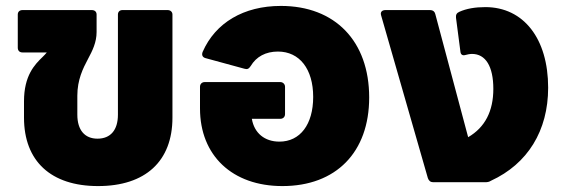

<svg xmlns="http://www.w3.org/2000/svg" viewBox="-20 -615 1906 648"><path d="M393 -581C384 -581 378 -575 378 -566V-228C378 -176 353 -147 309 -147C266 -147 241 -176 241 -228V-292C241 -346 260 -384 277 -416C292 -444 306 -472 306 -507V-566C306 -575 300 -581 290 -581H56C46 -581 40 -575 40 -566V-454C40 -444 46 -438 56 -438H138C134 -433 129 -428 124 -423C97 -397 61 -360 61 -273V-218C61 -71 152 13 311 13C471 13 562 -71 562 -218V-566C562 -575 555 -581 546 -581Z M928 -595C802 -595 707 -538 664 -440C660 -430 663 -422 673 -419L805 -383C815 -380 820 -383 826 -392C845 -424 877 -441 918 -441C991 -441 1037 -382 1037 -288C1037 -195 993 -137 923 -137C873 -137 838 -166 830 -214H926C935 -214 942 -220 942 -230V-322C942 -331 935 -338 926 -338H671C661 -338 655 -331 655 -322V-249C655 -90 764 13 933 13C1114 13 1226 -101 1226 -286C1226 -476 1111 -595 928 -595Z M1618 -591C1584 -591 1554 -586 1530 -575C1521 -571 1518 -565 1519 -555L1534 -440C1535 -431 1541 -427 1549 -429C1557 -431 1565 -433 1573 -433C1619 -433 1645 -391 1645 -315C1645 -240 1617 -185 1560 -152L1449 -568C1447 -576 1441 -581 1432 -581H1281C1270 -581 1263 -575 1266 -564L1424 -14C1427 -5 1433 0 1442 0H1617C1625 0 1631 -1 1637 -5C1761 -62 1830 -174 1830 -319C1830 -485 1747 -591 1618 -591Z"/></svg>

Font: LINE Seed Sans TH ExtraBold
Style: Regular
Weight: 800
Designer: Dalton Maag Ltd | Thai characters by Cadson Demak Co.,Ltd.
Foundry: Dalton Maag Ltd
Version: Version 1.003